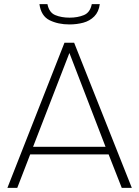

<svg xmlns="http://www.w3.org/2000/svg" viewBox="-20 -915 678 935"><path d="M16 0 294 -707H341L622 0H573L509 -163H127L64 0ZM141 -200H494L318 -657ZM318 -796Q263 -796 221.5 -816.5Q180 -837 172 -895H211Q219 -854 249 -841.5Q279 -829 319 -829Q358 -829 388.5 -841.5Q419 -854 427 -895H466Q461 -857 439 -835Q417 -813 385.5 -804.5Q354 -796 318 -796Z"/></svg>

Font: Onest Thin
Style: Regular
Weight: 250
Designer: Dmitri Voloshin, Andrey Kudryavtsev
Foundry: Dmitri Voloshin, Andrey Kudryavtsev
Version: Version 1.000;gftools[0.9.33]